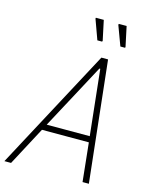

<svg xmlns="http://www.w3.org/2000/svg" viewBox="-149 -974 822 1056"><g transform="rotate(15 261.5 -446.0)"><path d="M-19 0 349 -688H387L462 0H426L403 -220H136L19 0ZM154 -254H399L359 -627H354ZM330 -774H303L262 -887L263 -892H308L332 -779ZM461 -774H434L392 -887L394 -892H438L462 -779Z"/></g></svg>

Font: Saira SemiCondensed Thin
Style: Italic
Weight: 250
Width: 4
Italic angle: -12°
Designer: Hector Gatti with collaboration of the Omnibus-Type team
Foundry: Omnibus-Type
Version: Version 1.101